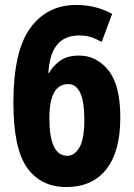

<svg xmlns="http://www.w3.org/2000/svg" viewBox="-20 -744 540 774"><path d="M465 -271Q465 -401 417 -460.5Q369 -520 299 -520Q251 -520 222 -499Q193 -478 177 -449H175Q183 -601 298 -601Q331 -601 351.5 -593Q372 -585 390 -575L432 -688Q406 -703 369 -713.5Q332 -724 287 -724Q170 -724 102 -631Q34 -538 34 -330Q34 -145 89.5 -67.5Q145 10 247 10Q352 10 408.5 -61.5Q465 -133 465 -271ZM179 -268Q179 -405 255 -405Q320 -405 320 -261Q320 -184 300.5 -150Q281 -116 251 -116Q179 -116 179 -268Z"/></svg>

Font: Noto Sans Mono UI Condensed ExtraBold
Style: Regular
Weight: 800
Width: 3
Designer: Monotype Design team
Foundry: Monotype Imaging Inc.
Version: 1.000